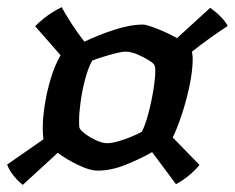

<svg xmlns="http://www.w3.org/2000/svg" viewBox="-26 -559 659 539"><path d="M38 -40Q24 -51 12 -66Q0 -81 -6 -97L96 -168Q95 -175 94.5 -183.5Q94 -192 94 -199Q94 -229 100 -266.5Q106 -304 117 -340Q128 -376 144 -404L73 -485Q79 -493 98.5 -508.5Q118 -524 147 -539Q158 -519 175 -492.5Q192 -466 211 -442Q248 -460 293.5 -475Q339 -490 376 -490Q385 -490 414.5 -478.5Q444 -467 471 -452L564 -537Q585 -522 597.5 -508Q610 -494 613 -486Q561 -452 513 -414Q513 -411 514 -406Q515 -401 515 -395Q515 -362 506.5 -320.5Q498 -279 485 -239.5Q472 -200 459 -173L534 -96Q523 -82 505 -67Q487 -52 468 -42L401 -132Q368 -113 327 -96.5Q286 -80 248 -80Q226 -80 193 -96Q160 -112 136 -130ZM275 -157Q288 -157 308.5 -163Q329 -169 347 -177Q365 -185 372 -189Q381 -205 390 -238.5Q399 -272 404.5 -306Q410 -340 410 -360Q410 -367 409.5 -369.5Q409 -372 408 -375Q407 -380 393 -389Q379 -398 360.5 -406Q342 -414 326 -414Q317 -414 299 -409.5Q281 -405 262 -399Q243 -393 233 -389Q222 -370 213.5 -338.5Q205 -307 200.5 -274.5Q196 -242 196 -220Q196 -205 197 -201Q198 -195 211.5 -184.5Q225 -174 243 -165.5Q261 -157 275 -157Z"/></svg>

Font: Texturina
Style: Bold Italic
Weight: 700
Italic angle: -11°
Designer: Guillermo Torres Carreño
Foundry: Omnibus-Type
Version: Version 1.002; ttfautohint (v1.8.3)